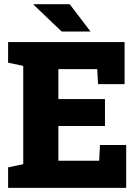

<svg xmlns="http://www.w3.org/2000/svg" viewBox="-20 -916 679 936"><path d="M19.5 0V-100.1L93.3 -115.7V-594.7L19.5 -610.4V-710.9H587.4V-505.9H458L454.1 -579.1H264.6V-433.1H491.7V-301.8H264.6V-132.3H463.4L467.3 -209H595.2V0ZM421.4 -762.2H280.8L144 -892.6L145 -895.5H319.8Z"/></svg>

Font: Roboto Slab Black
Style: Regular
Weight: 900
Designer: Google
Version: Version 2.000; ttfautohint (v1.8.1.43-b0c9)